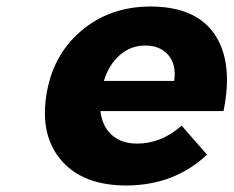

<svg xmlns="http://www.w3.org/2000/svg" viewBox="-20 -565 719 591"><path d="M122.1 -268.1Q140.1 -393.1 228.8 -469Q317.4 -544.9 442.9 -544.9Q583 -544.9 640.9 -459Q698.7 -373 668 -223.1H289.1Q294.9 -175.3 324.5 -149.2Q354 -123 401.9 -123Q476.6 -123 539.1 -178.2L617.2 -88.9Q516.1 5.9 368.2 5.9Q237.3 5.9 170.7 -69.1Q104 -144 122.1 -268.1ZM299.8 -315.9H516.1Q523.4 -365.2 498.5 -395Q473.6 -424.8 426.8 -424.8Q382.3 -424.8 348.6 -395.3Q314.9 -365.7 299.8 -315.9Z"/></svg>

Font: Trueno
Style: Bold Italic
Weight: 700
Designer: Julieta Ulanovsky
Foundry: Julieta Ulanovsky
Version: Version 3.001b | FøM Fix